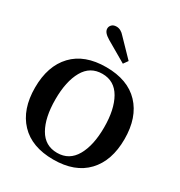

<svg xmlns="http://www.w3.org/2000/svg" viewBox="-224 -1134 1214 1297"><g transform="rotate(30 383.0 -486.0)"><path d="M307 -879Q282 -894 269.5 -908.5Q257 -923 257 -940Q257 -956 269.5 -969Q282 -982 306 -982Q340 -982 369 -948L492 -821L467 -786ZM34 -350Q34 -519 124.5 -614.5Q215 -710 383 -710Q551 -710 641.5 -614.5Q732 -519 732 -350Q732 -181 641.5 -85.5Q551 10 383 10Q215 10 124.5 -85.5Q34 -181 34 -350ZM573 -350Q573 -490 525 -574Q477 -658 383 -658Q288 -658 240.5 -574Q193 -490 193 -350Q193 -209 240.5 -125.5Q288 -42 383 -42Q477 -42 525 -126Q573 -210 573 -350Z"/></g></svg>

Font: Trirong
Style: Bold
Weight: 700
Designer: Katatrad Team
Foundry: CadsonDemak
Version: Version 1.001